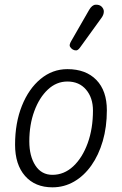

<svg xmlns="http://www.w3.org/2000/svg" viewBox="-20 -799 521 822"><path d="M204.5 3Q130 3 87.2 -45.8Q44.5 -94.5 44.5 -179.5Q44.5 -273 73.8 -346Q103 -419 153.8 -461Q204.5 -503 268.5 -503Q347.5 -503 392.5 -456.8Q437.5 -410.5 437.5 -327Q437.5 -255.5 420 -195.2Q402.5 -135 371 -90.5Q339.5 -46 297 -21.5Q254.5 3 204.5 3ZM204.5 -50.5Q254.5 -50.5 293.8 -87.2Q333 -124 355.5 -186.2Q378 -248.5 378 -325.5Q378 -380.5 348.5 -415.2Q319 -450 268.5 -450Q221.5 -450 184.8 -415.5Q148 -381 126.8 -323Q105.5 -265 105.5 -194Q105.5 -130.5 131.5 -90.5Q157.5 -50.5 204.5 -50.5ZM291.5 -587Q283.5 -592 279.5 -599.5Q275.5 -607 284.5 -622.5L361.5 -756.5Q374 -778 389.2 -778.8Q404.5 -779.5 413.5 -772Q425 -761.5 424.5 -748.8Q424 -736 415.5 -724L323 -596Q314 -583.5 306.2 -583.2Q298.5 -583 291.5 -587Z"/></svg>

Font: Edu AU VIC WA NT Pre
Style: Regular
Weight: 400
Designer: Tina and Corey Anderson, Eben Sorkin, Mirko Velimirovic
Foundry: Google for Education
Version: Version 1.001